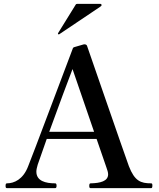

<svg xmlns="http://www.w3.org/2000/svg" viewBox="-20 -978 825 998"><path d="M285 -799C286 -799 286 -799 288 -800L501 -943C504 -945 507 -948 508 -950C508 -951 508 -951 508 -952C508 -955 505 -958 501 -958H382C378 -958 375 -957 373 -953L282 -806C281 -804 281 -804 281 -803C281 -802 283 -799 285 -799ZM766 -25C711 -25 680 -37 650 -114C624 -185 436 -730 433 -738C432 -743 428 -746 424 -747C420 -748 417 -748 414 -747L366 -733C362 -732 359 -729 358 -725C329 -649 141 -148 126 -113C100 -45 53 -25 16 -25C11 -25 9 -21 9 -12C9 -5 10 0 16 0H267C273 0 274 -7 274 -12C274 -19 273 -25 267 -25C217 -25 169 -37 169 -86C169 -96 172 -108 176 -122C183 -143 201 -194 223 -256H482C507 -182 528 -123 533 -108C538 -94 542 -82 542 -72C542 -36 501 -26 451 -25C446 -25 444 -21 444 -12C444 -5 445 0 451 0H766C771 0 772 -7 772 -12C772 -19 772 -25 766 -25ZM236 -293C283 -422 341 -579 357 -619L469 -293Z"/></svg>

Font: Shippori Mincho OTF SemiBold
Style: Regular
Weight: 600
Designer: FONTDASU
Foundry: FONTDASU / Google Inc. / but / Adobe
Version: Version 3.300;hotconv 1.0.109;makeotfexe 2.5.65596